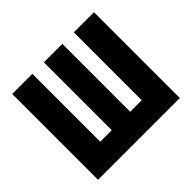

<svg xmlns="http://www.w3.org/2000/svg" viewBox="-135 -710 870 870"><g transform="rotate(-45 300.0 -275.0)"><path d="M38 0H562V-550H433V-115H359V-550H241V-115H167V-550H38Z"/></g></svg>

Font: JetBrains Mono ExtraBold
Style: Regular
Weight: 800
Monospace: yes
Designer: Philipp Nurullin, Konstantin Bulenkov
Foundry: JetBrains
Version: Version 2.305